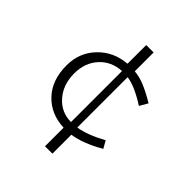

<svg xmlns="http://www.w3.org/2000/svg" viewBox="-212 -764 1038 1038"><g transform="rotate(45 307.0 -245.0)"><path d="M304.2 142.1V0Q204.1 -3.9 140.6 -70.3Q77.1 -136.7 77.1 -250Q77.1 -347.2 141.8 -414.3Q206.5 -481.4 304.2 -488.8V-631.8H360.8V-487.8Q396.5 -484.9 436.3 -469.2Q476.1 -453.6 536.1 -418L508.8 -371.1Q416.5 -430.2 356 -438V-53.2Q421.4 -62.5 513.2 -112.8L537.1 -70.8Q438.5 -13.7 360.8 -2.9V142.1ZM137.2 -248Q137.2 -162.1 186.8 -106Q236.3 -49.8 311 -49.8V-439.9Q233.4 -435.5 185.3 -382.3Q137.2 -329.1 137.2 -248Z"/></g></svg>

Font: IntelOne Mono Light
Style: Regular
Weight: 300
Designer: Fred Shallcrass
Foundry: Frere-Jones Type LLC
Version: Version 1.200;hotconv 1.1.0;makeotfexe 2.6.0;FJTRelease1.2